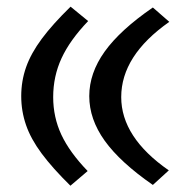

<svg xmlns="http://www.w3.org/2000/svg" viewBox="-20 -560 582 587"><path d="M195.8 -539.6 249.5 -495.6Q193.8 -437.5 168.2 -382.1Q142.6 -326.7 142.6 -263.2Q142.6 -201.7 167.7 -147.9Q192.9 -94.2 248 -37.1L195.3 7.8Q140.6 -45.9 107.4 -90.6Q74.2 -135.3 59.6 -177.7Q44.9 -220.2 44.9 -266.1Q44.9 -312.5 59.8 -354.7Q74.7 -397 107.9 -441.7Q141.1 -486.3 195.8 -539.6ZM447.3 -537.1 497.6 -493.2Q350.6 -390.1 350.6 -263.2Q350.6 -140.1 496.1 -39.1L447.3 5.4Q347.2 -64 300 -129.9Q252.9 -195.8 252.9 -266.1Q252.9 -336.4 300 -402.3Q347.2 -468.3 447.3 -537.1Z"/></svg>

Font: Pinar DS1 SemiBold
Style: Regular
Weight: 600
Designer: Amin Abedi
Version: Version 3.000